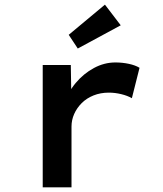

<svg xmlns="http://www.w3.org/2000/svg" viewBox="-20 -807 701 827"><path d="M164 0V-527H285L288 -342L258 -359Q272 -409 306 -449.5Q340 -490 384.5 -514Q429 -538 477 -538Q507 -538 535 -532Q563 -526 581 -515L548 -384Q529 -395 502 -401.5Q475 -408 449 -408Q413 -408 383 -396Q353 -384 332 -363Q311 -342 299.5 -316Q288 -290 288 -262V0ZM315 -598 276 -657 432 -787 500 -698Z"/></svg>

Font: Lexend Mega Medium
Style: Regular
Weight: 500
Version: Version 1.007